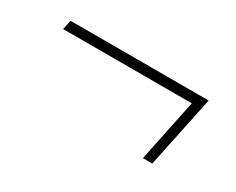

<svg xmlns="http://www.w3.org/2000/svg" viewBox="-48 -558 696 566"><g transform="rotate(30 300.0 -275.0)"><path d="M455 -153 499 -365H61L68 -397H538L487 -153Z"/></g></svg>

Font: Mona Sans
Style: Italic
Weight: 200
Italic angle: -11.6951°
Designer: Deni Anggara
Foundry: GitHub
Version: Version 2.000